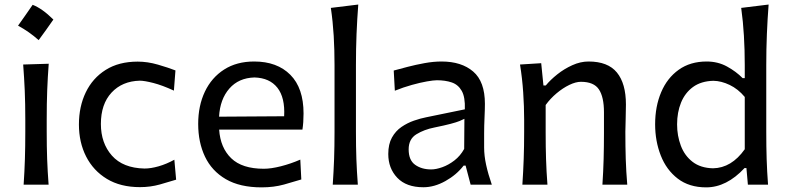

<svg xmlns="http://www.w3.org/2000/svg" viewBox="-20 -809 3451 841"><path d="M123 -787.9Q164.9 -771.8 213.8 -723.4Q198.2 -700.9 182.3 -678.6Q166.5 -656.3 149.3 -633.2Q108.5 -669.7 59.1 -696.6Q75.7 -720.2 91.3 -742.2Q106.9 -764.3 123 -787.9ZM83.5 0Q87.4 -58.1 89.1 -112.3Q90.8 -166.5 90.8 -231.9V-284.7Q90.8 -356 88.4 -412.4Q85.9 -468.8 81.5 -526.4L193.4 -529.8Q189 -470.7 186.8 -414.1Q184.6 -357.4 184.6 -284.7V-231.9Q184.6 -166.5 186.5 -112.3Q188.5 -58.1 192.9 0Z M593.3 10.7Q507.8 10.7 448.2 -25.4Q388.7 -61.5 357.2 -123.5Q325.7 -185.5 325.7 -263.7Q325.7 -342.3 355.7 -404.5Q385.7 -466.8 443.1 -502.9Q500.5 -539.1 583 -539.1Q626.5 -539.1 671.9 -525.9Q717.3 -512.7 748.5 -500.5L741.7 -412.1Q690.9 -435.5 651.6 -445.6Q612.3 -455.6 592.3 -455.6Q515.1 -453.6 468.5 -403.3Q421.9 -353 421.9 -266.1Q421.9 -182.1 470.2 -127.4Q518.6 -72.8 612.8 -70.8Q641.1 -70.8 675 -80.6Q709 -90.3 743.7 -109.4L751.5 -22Q722.2 -12.7 680.4 -1Q638.7 10.7 593.3 10.7Z M1126 11.7Q1030.8 11.7 969.2 -24.2Q907.7 -60.1 877.9 -122.8Q848.1 -185.5 848.1 -266.1Q848.1 -345.7 877.4 -407.5Q906.7 -469.2 961.7 -504.4Q1016.6 -539.6 1093.3 -539.6Q1193.8 -539.6 1251.7 -481.4Q1309.6 -423.3 1309.6 -312Q1309.6 -272.5 1304.7 -241.2H939.9Q945.3 -161.6 992.9 -115.7Q1040.5 -69.8 1135.7 -69.8Q1167.5 -69.8 1210.7 -80.8Q1253.9 -91.8 1295.4 -109.9L1299.8 -22.9Q1268.6 -13.2 1223.9 -0.7Q1179.2 11.7 1126 11.7ZM1224.6 -299.8Q1229 -381.3 1195.1 -424.6Q1161.1 -467.8 1094.7 -469.7Q1025.4 -467.8 984.6 -421.1Q943.8 -374.5 939.5 -297.9Z M1437.5 0Q1441.4 -58.1 1443.4 -112.3Q1445.3 -166.5 1445.3 -231.9V-523.9Q1445.3 -590.3 1441.7 -652.3Q1438 -714.4 1429.2 -774.4L1549.3 -789.1Q1544.4 -725.1 1541.7 -659.7Q1539.1 -594.2 1539.1 -523.9V-231.9Q1539.1 -166.5 1541 -112.3Q1543 -58.1 1547.4 0Z M1834.5 11.2Q1759.8 11.2 1720.2 -30.3Q1680.7 -71.8 1680.7 -134.3Q1680.7 -177.7 1696.8 -206.5Q1712.9 -235.4 1738.5 -252.9Q1764.2 -270.5 1793 -280.5Q1821.8 -290.5 1847.2 -295.4L2016.1 -330.1Q2018.1 -383.8 2002.4 -411.1Q1986.8 -438.5 1958.5 -448Q1930.2 -457.5 1893.6 -457.5Q1879.4 -457.5 1850.1 -452.4Q1820.8 -447.3 1783.9 -437Q1747.1 -426.8 1709.5 -411.6L1704.6 -500Q1729.5 -506.8 1765.1 -516.1Q1800.8 -525.4 1839.8 -532.5Q1878.9 -539.6 1914.1 -539.6Q2001.5 -539.6 2052.7 -495.6Q2104 -451.7 2104 -354Q2104 -330.1 2102.3 -293.7Q2100.6 -257.3 2100.6 -224.1V-162.6Q2100.6 -127 2109.4 -86.7Q2118.2 -46.4 2134.3 0H2041.5L2019.5 -83.5H2010.7Q1979.5 -43 1930.9 -15.9Q1882.3 11.2 1834.5 11.2ZM1868.7 -66.9Q1890.1 -66.9 1917.5 -76.7Q1944.8 -86.4 1970.7 -106.4Q1996.6 -126.5 2013.2 -156.7L2014.2 -288.6Q2005.9 -284.2 1992.7 -278.8Q1979.5 -273.4 1953.9 -266.6Q1928.2 -259.8 1882.8 -250.5Q1837.9 -241.7 1804 -220.9Q1770 -200.2 1770 -154.8Q1770 -107.4 1798.3 -87.2Q1826.7 -66.9 1868.7 -66.9Z M2268.1 0Q2272 -58.1 2273.9 -112.3Q2275.9 -166.5 2275.9 -231.9V-284.7Q2275.9 -342.8 2271.7 -404.3Q2267.6 -465.8 2257.8 -526.4L2350.6 -532.2L2360.4 -434.6H2370.6Q2390.6 -459 2420.9 -483.2Q2451.2 -507.3 2486.8 -523.4Q2522.5 -539.6 2558.1 -539.6Q2642.6 -539.6 2682.1 -491.5Q2721.7 -443.4 2721.7 -351.1Q2721.7 -316.9 2720.5 -286.4Q2719.2 -255.9 2719.2 -231.9Q2719.2 -166.5 2720.9 -112.3Q2722.7 -58.1 2727.5 0H2618.7Q2622.6 -58.1 2624 -111.8Q2625.5 -165.5 2625.5 -227.5V-317.4Q2625.5 -383.8 2603.5 -417.2Q2581.5 -450.7 2524.4 -450.7Q2502 -450.7 2473.6 -437Q2445.3 -423.3 2418 -400.4Q2390.6 -377.4 2370.1 -349.1V-227.5Q2370.1 -165.5 2371.8 -111.8Q2373.5 -58.1 2377.9 0Z M3073.2 11.7Q2998.5 11.7 2948.7 -26.6Q2898.9 -64.9 2874.3 -127.9Q2849.6 -190.9 2849.6 -264.6Q2849.6 -342.8 2876 -405Q2902.3 -467.3 2952.9 -503.4Q3003.4 -539.6 3075.2 -539.6Q3124.5 -539.6 3164.6 -517.6Q3204.6 -495.6 3232.9 -466.8H3242.2V-523.9Q3242.2 -590.3 3238.5 -652.3Q3234.9 -714.4 3226.6 -774.4L3346.7 -789.1Q3341.8 -725.1 3339.1 -659.7Q3336.4 -594.2 3336.4 -523.9V-231.9Q3336.4 -166.5 3338.1 -112.3Q3339.8 -58.1 3344.2 0H3255.9L3249.5 -72.8H3241.2Q3162.6 11.7 3073.2 11.7ZM3103 -71.8Q3184.1 -73.2 3242.2 -155.3V-384.3Q3212.9 -419.4 3176 -437Q3139.2 -454.6 3104.5 -455.1Q3050.8 -453.6 3015.6 -428Q2980.5 -402.3 2963.1 -359.6Q2945.8 -316.9 2945.8 -264.2Q2945.8 -214.4 2962.2 -170.9Q2978.5 -127.4 3013.4 -100.3Q3048.3 -73.2 3103 -71.8Z"/></svg>

Font: Pinar-DS1-FD Medium
Style: Regular
Weight: 500
Designer: Amin Abedi
Version: Version 3.000